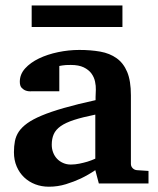

<svg xmlns="http://www.w3.org/2000/svg" viewBox="-20 -687 593 719"><path d="M350.1 0 336.9 -49.8Q311 -32.2 282.7 -18.6Q257.8 -6.8 227.1 2.7Q196.3 12.2 163.1 12.2Q135.7 12.2 112.1 3.2Q88.4 -5.9 70.6 -22.7Q52.7 -39.6 42.5 -63.5Q32.2 -87.4 32.2 -117.2Q32.2 -139.6 35.9 -158.7Q39.6 -177.7 50.5 -194.1Q61.5 -210.4 82 -225.3Q102.5 -240.2 136.5 -254.4Q170.4 -268.6 219.7 -282.7Q269 -296.9 337.9 -312V-324.2Q337.9 -331.5 338.4 -337.4Q338.4 -344.2 338.9 -351.1Q339.4 -365.2 335.9 -381.6Q332.5 -397.9 322.3 -411.9Q312 -425.8 293.5 -434.8Q274.9 -443.8 245.1 -443.8Q234.9 -443.8 226.8 -443.4Q218.8 -442.9 213.4 -441.9Q207 -440.9 202.1 -439.9V-345.2H99.1Q86.4 -344.2 76.7 -347.7Q68.4 -350.6 61.3 -357.9Q54.2 -365.2 54.2 -380.9Q54.2 -408.7 74 -430.7Q93.8 -452.6 125.7 -468Q157.7 -483.4 197.5 -491.7Q237.3 -500 276.9 -500Q319.8 -500 355.5 -493.7Q391.1 -487.3 416.7 -469Q442.4 -450.7 456.3 -417.5Q470.2 -384.3 470.2 -330.1V-73.2Q470.2 -64 476.6 -57.4Q482.9 -50.8 492.2 -49.8L536.1 -46.9V0ZM336.9 -257.8Q288.6 -248 257.1 -237.8Q225.6 -227.5 207 -214.4Q188.5 -201.2 181.2 -184.3Q173.8 -167.5 173.8 -145Q173.8 -129.4 179 -116Q184.1 -102.5 193.6 -92.5Q203.1 -82.5 216.3 -76.7Q229.5 -70.8 245.1 -70.8Q261.2 -70.8 277.6 -74.2Q293.9 -77.6 307.1 -81.5Q322.8 -86.4 336.9 -92.8ZM98.6 -585.9V-666.5H438.5V-585.9Z"/></svg>

Font: Charis SIL APac
Style: Bold
Weight: 700
Foundry: SIL International
Version: Version 5.000